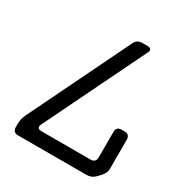

<svg xmlns="http://www.w3.org/2000/svg" viewBox="-195 -912 1118 1168"><g transform="rotate(30 364.0 -328.5)"><path d="M58 69Q58 85 67 94.5Q76 104 94 104H573Q590 104 605.5 98.5Q621 93 635 79L655 58Q681 32 681 -2V-205Q681 -221 672 -231Q663 -241 645 -241H622Q606 -241 596.5 -232Q587 -223 587 -205V-25Q587 -9 578 1Q569 11 551 11H204Q179 11 179 -8Q179 -14 183 -22L527 -729Q531 -736 531 -743Q531 -761 507 -761H469Q452 -761 438.5 -753.5Q425 -746 417 -729L73 -22Q65 -5 61.5 12Q58 29 58 46Z"/></g></svg>

Font: WDXL Lubrifont JP N
Style: Regular
Weight: 400
Designer: [WDXL Lubrifont] Copyright 2020-2022 (c) NightFurySL2001, Skr-ZERO; [ZCOOL QingKe HuangYou] Copyright 2018-2022 (c) The 
Version: Version 2.001;hotconv 1.1.1;makeotfexe 2.6.0